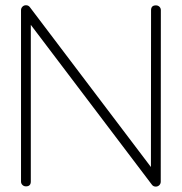

<svg xmlns="http://www.w3.org/2000/svg" viewBox="-20 -691 680 718"><path d="M77.1 -671.4Q86.4 -671.4 91.8 -664.1L544.4 -66.4L544.9 -652.3V-652.8Q544.9 -670.9 563 -670.9Q570.8 -670.9 576.2 -665.8Q581.5 -660.6 581.5 -652.8V-652.3L581.1 -11.7Q581.1 -3.9 575.7 1.5Q570.3 6.8 562.5 6.8Q553.2 6.8 547.9 -0.5L95.2 -598.1V-12.2Q95.2 5.9 77.1 5.9Q69.3 5.9 64 0.7Q58.6 -4.4 58.6 -12.2V-652.8Q58.6 -660.6 64 -666Q69.3 -671.4 77.1 -671.4Z"/></svg>

Font: Manjari Thin
Style: Regular
Weight: 100
Designer: Santhosh Thottingal <santhosh.thottingal@gmail.com>
Version: Version 2.000